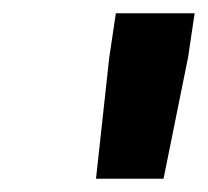

<svg xmlns="http://www.w3.org/2000/svg" viewBox="-20 -771 314 290"><path d="M125 -501 145 -684 155 -751H274L264 -684L227 -501Z"/></svg>

Font: Exo Thin SemiBold
Style: Italic
Weight: 600
Italic angle: -9°
Version: Version 2.000